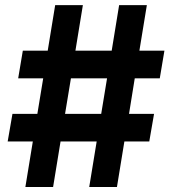

<svg xmlns="http://www.w3.org/2000/svg" viewBox="-20 -748 689 768"><path d="M336.9 0 366.7 -182.1H222.2L192.4 0H81.5L111.3 -182.1H10.7L29.8 -292.5H129.4L152.8 -434.6H52.7L71.3 -545.4H170.9L200.7 -727.5H311.5L281.7 -545.4H426.8L456.5 -727.5H567.4L537.6 -545.4H637.7L619.1 -434.6H519L496.1 -292.5H596.2L577.1 -182.1H477.5L447.8 0ZM240.2 -292.5H384.8L408.2 -434.6H263.7Z"/></svg>

Font: Inter-Bold
Style: Bold
Weight: 700
Designer: Rasmus Andersson
Foundry: rsms
Version: Version 4.000;git-a52131595